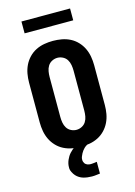

<svg xmlns="http://www.w3.org/2000/svg" viewBox="-163 -1010 926 1316"><g transform="rotate(-15 300.0 -351.5)"><path d="M300 8Q269 8 238 2.5Q207 -3 179 -17Q151 -31 129 -54Q107 -77 93.5 -105Q80 -133 74.5 -164Q69 -195 69 -226V-509Q69 -540 74.5 -571Q80 -602 93.5 -630Q107 -658 129 -681Q151 -704 179 -718Q207 -732 238 -737.5Q269 -743 300 -743Q331 -743 362 -737.5Q393 -732 421 -718Q449 -704 471 -681Q493 -658 506.5 -630Q520 -602 525.5 -571Q531 -540 531 -509V-226Q531 -195 525.5 -164Q520 -133 506.5 -105Q493 -77 471 -54Q449 -31 421 -17Q393 -3 362 2.5Q331 8 300 8ZM300 -112Q320 -112 338.5 -121.5Q357 -131 367.5 -148Q378 -165 381.5 -185.5Q385 -206 385 -226V-509Q385 -529 381.5 -549.5Q378 -570 367.5 -587Q357 -604 338.5 -613.5Q320 -623 300 -623Q280 -623 261.5 -613.5Q243 -604 232.5 -587Q222 -570 218.5 -549.5Q215 -529 215 -509V-226Q215 -206 218.5 -185.5Q222 -165 232.5 -148Q243 -131 261.5 -121.5Q280 -112 300 -112ZM318 224Q303 224 288 222Q273 220 259 216Q245 212 232 204Q219 196 209 185Q199 174 191 158Q183 142 183 132V120Q183 108 186 95.5Q189 83 194 71.5Q199 60 205.5 49.5Q212 39 220 30Q228 21 239 11.5Q250 2 257 -3L266 -8H354V0Q345 4 336.5 9.5Q328 15 321 22Q314 29 308 37Q302 45 297.5 53.5Q293 62 288.5 73Q284 84 284 91V99Q284 105 286 110.5Q288 116 291 121Q294 126 298.5 129.5Q303 133 308.5 135.5Q314 138 320.5 139Q327 140 331 140H336Q340 140 344.5 139.5Q349 139 354 138.5Q359 138 364 137.5Q369 137 372 136H377V219Q371 220 364.5 220.5Q358 221 351.5 222Q345 223 337.5 223.5Q330 224 325 224ZM127 -843V-927H472V-843Z"/></g></svg>

Font: Iosevka Aile Heavy
Style: Regular
Weight: 900
Designer: Belleve Invis
Foundry: Belleve Invis
Version: Version 31.1.0; ttfautohint (v1.8.4)